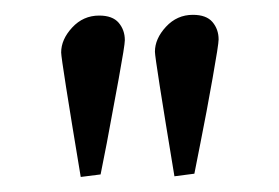

<svg xmlns="http://www.w3.org/2000/svg" viewBox="-20 -665 377 259"><path d="M215.3 -427.2Q189 -585.9 189 -595.2Q189 -612.8 203.9 -628.9Q218.8 -645 240.2 -645Q258.3 -645 266.6 -635.3Q274.9 -625.5 274.9 -611.8Q274.9 -605 266.8 -559.6Q258.8 -514.2 250.5 -472.7L242.2 -430.7ZM88.9 -426.3Q62.5 -585 62.5 -594.2Q62.5 -611.8 77.4 -627.9Q92.3 -644 113.8 -644Q131.8 -644 140.1 -634.3Q148.4 -624.5 148.4 -610.8Q148.4 -604 140.1 -558.6Q131.8 -513.2 124 -471.7L115.7 -429.7Z"/></svg>

Font: Libertinage
Style: l
Weight: 400
Designer: OSP
Foundry: OSP
Version: Version 1.0; 2008; OFL relea